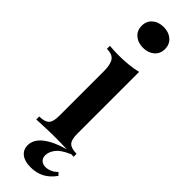

<svg xmlns="http://www.w3.org/2000/svg" viewBox="-323 -769 953 953"><g transform="rotate(45 154.0 -292.0)"><path d="M149 -772Q185 -772 208 -752Q231 -732 231 -699Q231 -666 208 -646Q185 -626 149 -626Q113 -626 90 -646Q67 -666 67 -699Q67 -732 90 -752Q113 -772 149 -772ZM220 -528V-93Q220 -51 235.5 -36Q251 -21 288 -21V0Q270 -1 233 -2.5Q196 -4 158 -4Q121 -4 83 -2.5Q45 -1 26 0V-21Q63 -21 78.5 -36Q94 -51 94 -93V-407Q94 -453 79.5 -474.5Q65 -496 26 -496V-517Q58 -514 88 -514Q125 -514 158.5 -517.5Q192 -521 220 -528ZM279 -7Q276 -4 272 -2Q268 0 263 3Q218 23 200.5 47Q183 71 183 94Q183 113 194.5 124Q206 135 225 135Q243 135 260.5 126.5Q278 118 288 106L302 120Q277 155 245.5 171.5Q214 188 173 188Q132 188 109 170Q86 152 86 121Q86 80 126.5 48.5Q167 17 240 -3Z"/></g></svg>

Font: Playfair Display SemiBold
Style: Regular
Weight: 600
Designer: Claus Eggers Sørensen
Foundry: Claus Eggers Sørensen
Version: Version 1.203